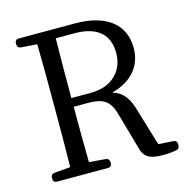

<svg xmlns="http://www.w3.org/2000/svg" viewBox="-109 -839 939 960"><g transform="rotate(-15 360.0 -359.0)"><path d="M52 -18V-13C52 0 59 7 72 7H335C348 7 355 0 355 -13V-18C355 -30 348 -38 336 -39L251 -46C249 -139 249 -232 249 -333H323C413 -333 438 -304 459 -226L508 -53C520 -2 549 16 617 16C645 16 667 14 687 10C699 8 705 1 705 -11V-18C705 -30 698 -37 686 -38L609 -43L554 -226C535 -295 511 -333 454 -352C561 -379 615 -451 615 -539C615 -665 522 -734 362 -734H72C59 -734 52 -727 52 -714V-709C52 -697 59 -689 71 -688L154 -682C156 -586 156 -488 156 -391V-336C156 -239 156 -141 154 -46L71 -39C59 -38 52 -30 52 -18ZM249 -378C249 -495 249 -592 251 -687H347C469 -687 524 -631 524 -538C524 -449 463 -378 349 -378Z"/></g></svg>

Font: 寒蝉锦书宋 Text
Style: Regular
Weight: 400
Designer: 寒蝉锦书宋{Warren} 思源宋体{Ryoko NISHIZUKA 西塚涼子 (kana & ideographs); Frank Grießhammer (Latin, Greek & Cyrillic); Wenlong ZHANG 
Foundry: Adobe & ChillType
Version: Version 2.000;Glyphs 3.1.1 (3135)